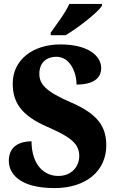

<svg xmlns="http://www.w3.org/2000/svg" viewBox="-20 -951 598 981"><path d="M239 -784V-771H315C378 -808 478 -886 501 -921V-931H334C315 -886 267 -824 239 -784ZM259 10C420 10 523 -78 523 -208C523 -305 479 -369 342 -428C209 -485 181 -524 181 -574C181 -632 219 -661 268 -661C337 -661 371 -583 371 -519C462 -519 497 -555 497 -603C497 -664 433 -724 288 -724C150 -724 45 -647 45 -524C45 -429 87 -361 224 -302C326 -257 385 -223 385 -155C385 -100 346 -52 278 -52C208 -52 142 -105 141 -229C82 -229 25 -205 25 -129C25 -70 72 10 259 10Z"/></svg>

Font: Noto Serif Tamil SemiCondensed ExtraBold
Style: Regular
Weight: 800
Width: 4
Designer: Indian Type Foundry, Tom Grace, and the Monotype Design Team
Foundry: Monotype Imaging Inc.
Version: Version 2.004